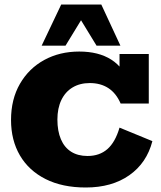

<svg xmlns="http://www.w3.org/2000/svg" viewBox="-20 -823 716 853"><path d="M361 10Q257 10 182.5 -27.5Q108 -65 68.5 -132.5Q29 -200 29 -290Q29 -382 68.5 -450.5Q108 -519 176.5 -556.5Q245 -594 332 -594Q418 -594 474.5 -558Q531 -522 557 -448L511 -478V-583H641V-363H516Q496 -409 461.5 -431.5Q427 -454 379 -454Q335 -454 302.5 -434.5Q270 -415 252.5 -378.5Q235 -342 235 -292Q235 -241 250.5 -204.5Q266 -168 296 -149Q326 -130 369 -130Q422 -130 457 -160.5Q492 -191 511 -256L657 -196Q632 -99 554.5 -44.5Q477 10 361 10ZM165 -620 252 -803H430L515 -620H409L340 -733L271 -620Z"/></svg>

Font: Rokkitt SemiBold Black
Style: Regular
Weight: 900
Version: Version 3.103